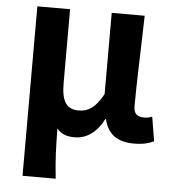

<svg xmlns="http://www.w3.org/2000/svg" viewBox="-54 -609 771 859"><g transform="rotate(5 332.0 -179.5)"><path d="M79 201H228C219 120 217 66 216 -24C237 3 265 9 297 9C349 9 395 -23 426 -84H429C444 -18 488 14 562 14C605 14 630 6 652 -4L634 -113C621 -108 609 -106 599 -106C569 -106 551 -117 551 -153C551 -258 558 -423 561 -560H413V-195C378 -131 345 -112 304 -112C249 -112 226 -145 226 -229V-560H79Z"/></g></svg>

Font: Noto Sans Mono CJK TC
Style: Bold
Weight: 700
Designer: Ryoko NISHIZUKA 西塚涼子 (kana, bopomofo & ideographs); Paul D. Hunt (Latin, Greek & Cyrillic); Sandoll Communications 산돌커뮤니
Foundry: Adobe
Version: Version 2.004;hotconv 1.0.118;makeotfexe 2.5.65603